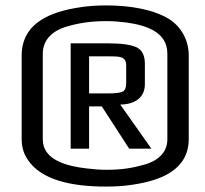

<svg xmlns="http://www.w3.org/2000/svg" viewBox="-20 -679 757 709"><path d="M677 -474C677 -537 643 -585 604 -609C546 -644 462 -659 372 -659C338 -659 306 -657 275 -652C169 -636 60 -596 60 -473V-166C60 -137 67 -112 82 -90C132 -13 247 10 372 10C406 10 439 8 470 3C571 -12 677 -50 677 -166ZM598 -164C598 -112 557 -83 513 -71C467 -58 428 -52 374 -52C349 -52 324 -54 300 -57C230 -65 138 -87 138 -164V-481C138 -535 178 -566 223 -580C270 -594 315 -601 373 -601C398 -601 423 -599 446 -596C518 -586 598 -562 598 -481ZM515 -368V-443C515 -474 505 -494 485 -504C464 -514 429 -519 378 -519H241V-130H309V-286H356L457 -130H539L424 -293C475 -293 515 -317 515 -368ZM446 -437V-373C446 -356 442 -345 433 -341C424 -336 405 -334 376 -334H309V-471H381C422 -471 446 -471 446 -437Z"/></svg>

Font: Gamestation Text
Style: Bold
Weight: 400
Designer: Jonas Hecksher
Foundry: Jonas Hecksher, Playtypeª, e-types AS
Version: Version 1.003